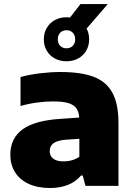

<svg xmlns="http://www.w3.org/2000/svg" viewBox="-20 -910 654 940"><path d="M560 -307V0H398.5L385 -50.5H376.5Q350.5 -19.5 311.8 -4.5Q273 10.5 225.5 10.5Q163.5 10.5 119.5 -10.2Q75.5 -31 53 -67.8Q30.5 -104.5 30.5 -152.5Q30.5 -233 91 -277Q151.5 -321 282 -328.5L368 -334.5Q366 -364 352.8 -381.2Q339.5 -398.5 312.2 -406Q285 -413.5 239.5 -413.5Q203.5 -413.5 160.5 -407.8Q117.5 -402 80.5 -391V-533Q124.5 -545 176.5 -551.2Q228.5 -557.5 275 -557.5Q377.5 -557.5 439.2 -533.8Q501 -510 530.5 -455.5Q560 -401 560 -307ZM368.5 -142.5V-230.5L302 -226Q260.5 -222.5 242 -208.8Q223.5 -195 223.5 -170Q223.5 -146.5 240.5 -133.2Q257.5 -120 290 -120Q336.5 -120 368.5 -142.5ZM404 -770Q416.5 -746.5 416.5 -717.5Q416.5 -686.5 402.2 -662Q388 -637.5 362.8 -623.8Q337.5 -610 305.5 -610Q273.5 -610 248.2 -623.8Q223 -637.5 208.8 -662Q194.5 -686.5 194.5 -717.5Q194.5 -748.5 208.8 -773Q223 -797.5 248.2 -811.5Q273.5 -825.5 305.5 -825.5Q311 -825.5 323 -824.5L374 -890H507.5ZM348 -717.5Q348 -738 336.2 -750Q324.5 -762 305.5 -762Q286.5 -762 274.8 -750Q263 -738 263 -717.5Q263 -697.5 274.8 -685.5Q286.5 -673.5 305.5 -673.5Q324.5 -673.5 336.2 -685.5Q348 -697.5 348 -717.5Z"/></svg>

Font: Encode Sans Semi Expanded ExBd
Style: Regular
Weight: 800
Width: 6
Designer: Multiple Designers
Foundry: Impallari Type
Version: Version 2.000